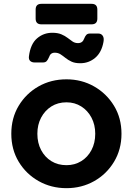

<svg xmlns="http://www.w3.org/2000/svg" viewBox="-20 -970 692 1002"><path d="M327 12Q247 12 181.5 -25Q116 -62 77.5 -126Q39 -190 39 -272Q39 -354 77.5 -418Q116 -482 181 -519Q246 -556 327 -556Q406 -556 471 -519Q536 -482 575 -418Q614 -354 614 -272Q614 -190 575 -125.5Q536 -61 471 -24.5Q406 12 327 12ZM327 -108Q370 -108 404 -129Q438 -150 457.5 -187Q477 -224 477 -272Q477 -319 457.5 -356Q438 -393 404 -414.5Q370 -436 327 -436Q282 -436 248 -414.5Q214 -393 194.5 -356Q175 -319 175 -272Q175 -224 194.5 -187Q214 -150 248 -129Q282 -108 327 -108ZM196 -843Q166 -843 166 -873V-920Q166 -950 196 -950H458Q488 -950 488 -920V-873Q488 -843 458 -843ZM399 -640Q371 -640 353 -648.5Q335 -657 322 -667.5Q309 -678 296 -686.5Q283 -695 266 -695Q243 -695 236 -672Q230 -658 223.5 -651Q217 -644 204 -644H161Q146 -644 137.5 -652Q129 -660 131 -676Q139 -740 173 -769.5Q207 -799 253 -799Q281 -799 300 -791Q319 -783 332.5 -772.5Q346 -762 358.5 -753.5Q371 -745 387 -745Q411 -745 419 -768Q424 -781 430.5 -788Q437 -795 450 -795H493Q508 -795 516 -783.5Q524 -772 520 -751Q510 -696 476.5 -668Q443 -640 399 -640Z"/></svg>

Font: Pitagon Sans Text
Style: Bold
Weight: 700
Designer: Travis Tran
Foundry: Pitagon
Version: Version 1.001; ttfautohint (v1.8.4.7-5d5b);gftools[0.9.26]